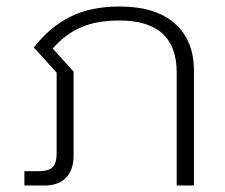

<svg xmlns="http://www.w3.org/2000/svg" viewBox="-20 -570 691 590"><path d="M55 -44H98Q129 -44 141.5 -56Q154 -68 154 -99V-347L84 -424Q132 -486 195 -518Q258 -550 347 -550Q458 -550 517 -498Q576 -446 576 -353V0H523V-347Q523 -507 347 -507Q279 -507 231 -487Q183 -467 142 -421L206 -350V-91Q206 -48 183 -24Q160 0 117 0H55Z"/></svg>

Font: Prompt ExtraLight
Style: Regular
Weight: 275
Designer: Katatrad Team
Foundry: CadsonDemak
Version: Version 1.000